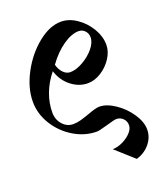

<svg xmlns="http://www.w3.org/2000/svg" viewBox="-164 -900 987 1144"><g transform="rotate(-20 330.0 -327.5)"><path d="M358 -789Q408 -789 456.5 -756Q505 -723 535.5 -671.5Q566 -620 566 -568Q566 -525 539 -483.5Q512 -442 470 -415.5Q428 -389 385 -389Q329 -389 280.5 -427Q232 -465 212 -528Q169 -475 147 -416Q125 -357 125 -297Q125 -253 152.5 -221.5Q180 -190 220 -190Q243 -190 266.5 -196.5Q290 -203 327 -216Q378 -235 399 -235Q445 -235 498 -199.5Q551 -164 586.5 -111Q622 -58 622 -10Q622 39 589 79Q556 119 504 134L389 31Q422 30 454.5 14Q487 -2 508 -25Q529 -48 529 -71Q529 -97 511.5 -114Q494 -131 470 -131Q457 -131 403 -115Q394 -113 370.5 -106.5Q347 -100 338 -100Q261 -100 191.5 -142Q122 -184 80 -252.5Q38 -321 38 -397Q38 -484 87 -576Q136 -668 211 -728.5Q286 -789 358 -789ZM493 -642Q493 -666 477 -683Q461 -700 438 -700Q392 -700 337.5 -662Q283 -624 237 -560Q245 -528 265 -507.5Q285 -487 309 -487Q345 -487 389 -511.5Q433 -536 463 -572Q493 -608 493 -642Z"/></g></svg>

Font: Amita
Style: Bold
Weight: 700
Designer: Eduardo Rodriguez Tunni, Modular Infotech, Brian J. Bonislawsky
Foundry: Eduardo Rodriguez Tunni, Modular Infotech, Brian J. Bonislawsky
Version: Version 1.003